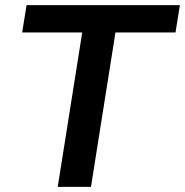

<svg xmlns="http://www.w3.org/2000/svg" viewBox="-20 -725 718 745"><path d="M204 0 299 -599H66L83 -705H678L661 -599H428L333 0Z"/></svg>

Font: Mulish
Style: Bold Italic
Weight: 700
Italic angle: -9°
Designer: Vernon Adams
Foundry: Vernon Adams
Version: Version 3.603; ttfautohint (v1.8.3)